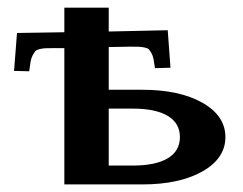

<svg xmlns="http://www.w3.org/2000/svg" viewBox="-20 -487 642 507"><path d="M149.9 -466.8H267.1V-403.8L422.9 -407.2L430.2 -308.1Q404.3 -307.1 389.2 -307.1Q387.2 -321.8 385.5 -330.8Q383.8 -339.8 379.9 -346.7Q376 -353.5 373 -356.7Q370.1 -359.9 361.6 -361.6Q353 -363.3 346.2 -363.5Q339.4 -363.8 324.2 -363.8L267.1 -362.8V-250H355Q454.1 -250 514.6 -215.6Q575.2 -181.2 575.2 -125Q575.2 -68.8 514.6 -34.4Q454.1 0 355 0H149.9V-359.9H122.1Q106.9 -359.9 100.1 -359.6Q93.3 -359.4 85 -357.4Q76.7 -355.5 73.5 -352.1Q70.3 -348.6 66.4 -341.3Q62.5 -334 60.8 -324.5Q59.1 -314.9 57.1 -298.8L17.1 -299.8L24.9 -399.9L149.9 -401.9ZM267.1 -49.8H330.1Q391.1 -49.8 423.1 -69.1Q455.1 -88.4 455.1 -125Q455.1 -161.6 423.1 -180.9Q391.1 -200.2 330.1 -200.2H267.1Z"/></svg>

Font: Resagokr
Style: Bold
Weight: 600
Designer: gluk
Foundry: gluk
Version: Version 0.95